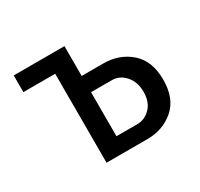

<svg xmlns="http://www.w3.org/2000/svg" viewBox="-107 -597 760 730"><g transform="rotate(-30 273.5 -232.0)"><path d="M251 -68.4H342.8Q375 -68.4 399.4 -92.8Q424.8 -118.2 424.8 -163.1Q424.8 -207 400.4 -234.4Q376 -261.7 342.8 -261.7H251ZM345.7 -333Q416 -333 464.4 -290.5Q512.7 -248 512.7 -166Q512.7 -84 464.8 -42Q416 0 347.7 0H168V-390.6H28.3V-463.9H251V-333Z"/></g></svg>

Font: BF_TEXT
Style: Regular
Weight: 400
Foundry: EA DICE
Version: Version 1.404